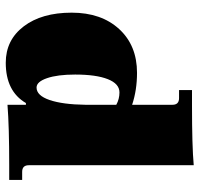

<svg xmlns="http://www.w3.org/2000/svg" viewBox="-33 -648 693 667"><g transform="rotate(90 313.5 -314.5)"><path d="M198 12Q119 12 71.5 -50.5Q24 -113 24 -217Q24 -320 81 -382Q138 -444 233 -444Q293 -444 344 -427V-567Q344 -590 321 -590H293V-635H345Q488 -635 554 -641V-68Q554 -45 577 -45H605V0H553Q420 0 344 6V-58H338Q297 12 198 12ZM284 -95Q312 -95 327.5 -140.5Q343 -186 344 -265V-372Q324 -383 301 -383Q271 -383 255 -342.5Q239 -302 239 -229Q239 -168 251.5 -131.5Q264 -95 284 -95Z"/></g></svg>

Font: Arapey Black
Style: Regular
Weight: 900
Designer: Eduardo Rodriguez Tunni
Foundry: Eduardo Rodriguez Tunni
Version: Version 4.000